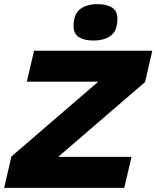

<svg xmlns="http://www.w3.org/2000/svg" viewBox="-42 -904 753 924"><path d="M-22 0 13 -151 431 -511H87L122 -660H691L656 -509L238 -149H591L556 0ZM407 -709Q364 -709 338 -725Q312 -741 312 -779Q312 -835 343 -859.5Q374 -884 426 -884Q472 -884 497.5 -867.5Q523 -851 523 -815Q523 -757 492 -733Q461 -709 407 -709Z"/></svg>

Font: Work Sans ExtraBold
Style: Italic
Weight: 800
Italic angle: -13°
Designer: Wei Huang
Foundry: Wei Huang
Version: Version 2.012; ttfautohint (v1.8.3)